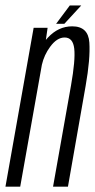

<svg xmlns="http://www.w3.org/2000/svg" viewBox="-48 -702 358 722"><path d="M-27.5 0 78.5 -597.5H131L124.5 -552Q128.5 -556.5 132 -560.5Q171.5 -603 223.5 -603Q284 -603 288 -542Q292 -481 274 -379L207.5 0H151.5L219 -380.5Q236 -477 231.2 -519Q226.5 -561 195 -561Q166 -561 140.5 -526Q118 -495.5 109.5 -458.5L28 0ZM163 -612.5 214.5 -681.5H257.5L194 -612.5Z"/></svg>

Font: Anybody Condensed Light
Style: Italic
Weight: 300
Width: 3
Italic angle: -10°
Designer: Tyler Finck
Foundry: Etcetera Type Company
Version: Version 1.010; ttfautohint (v1.8.3) -l 8 -r 50 -G 200 -x 14 